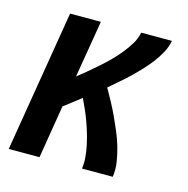

<svg xmlns="http://www.w3.org/2000/svg" viewBox="-83 -600 667 681"><g transform="rotate(15 250.0 -260.0)"><path d="M7 0 93 -520H206L171 -310Q190 -325 208 -340Q226 -355 244 -371Q262 -387 278.5 -403.5Q295 -420 310 -438.5Q325 -457 337.5 -477.5Q350 -498 354 -520H467Q463 -498 451.5 -476.5Q440 -455 425.5 -436Q411 -417 394.5 -399.5Q378 -382 360.5 -365Q343 -348 324.5 -332.5Q306 -317 288 -301Q301 -278 313.5 -255Q326 -232 337 -208Q348 -184 358.5 -159.5Q369 -135 376.5 -109Q384 -83 388.5 -55.5Q393 -28 389 0H276Q279 -22 277 -43.5Q275 -65 270.5 -86Q266 -107 260 -127Q254 -147 247 -166.5Q240 -186 231.5 -205Q223 -224 214 -243Q199 -231 183.5 -219Q168 -207 152 -195L120 0Z"/></g></svg>

Font: Iosevka Curly Slab
Style: Bold Italic
Weight: 700
Italic angle: -9°
Monospace: yes
Designer: Belleve Invis
Foundry: Belleve Invis
Version: Version 22.1.2; ttfautohint (v1.8.4)